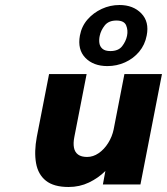

<svg xmlns="http://www.w3.org/2000/svg" viewBox="-20 -737 667 767"><path d="M254 10Q195 10 163.5 -15Q132 -40 124 -85.5Q116 -131 127 -190L176 -441H326L277 -190Q272 -165 275.5 -147Q279 -129 292 -119.5Q305 -110 328 -110Q352 -110 374 -125Q396 -140 412 -165.5Q428 -191 434 -220L477 -441H627L541 0H391L401 -54Q373 -26 335.5 -8Q298 10 254 10ZM409 -473Q353 -473 321 -506Q289 -539 299.2 -595Q306 -632 329.5 -659Q353 -686 386.5 -701.5Q420 -717 457.3 -717Q512 -717 544.5 -683.5Q577 -650 566 -595Q559 -558 536 -530.5Q513 -503 479.7 -488Q446.4 -473 409 -473ZM420.9 -533Q453 -533 468 -552.5Q483 -572 487.5 -594Q492 -616 484 -635.5Q476 -655 445 -655Q414 -655 398.5 -635.5Q383 -616 378.4 -594Q375 -579 377 -565Q379 -551 389.5 -542Q400 -533 420.9 -533Z"/></svg>

Font: Teachers
Style: Italic
Weight: 400
Italic angle: -11°
Designer: Alfredo Marco Pradil, Chank Diesel
Version: Version 1.001